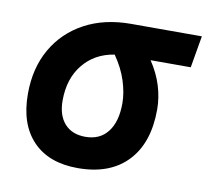

<svg xmlns="http://www.w3.org/2000/svg" viewBox="-65 -590 728 671"><g transform="rotate(10 299.5 -254.5)"><path d="M251.5 9.8Q148.4 9.8 91.8 -49.3Q35.2 -108.4 35.2 -215.8Q35.2 -307.1 74.2 -375.2Q113.3 -443.4 183.6 -481.2Q253.9 -519 348.1 -519H599.1L579.6 -405.8H437Q463.9 -365.7 476.8 -323.7Q489.7 -281.7 489.7 -240.2Q489.7 -121.1 427.5 -55.7Q365.2 9.8 251.5 9.8ZM310.1 -403.3Q240.7 -392.6 199.7 -342Q158.7 -291.5 158.7 -213.9Q158.7 -161.1 185.1 -131.8Q211.4 -102.5 258.8 -102.5Q310.1 -102.5 338.1 -138.7Q366.2 -174.8 366.2 -240.2Q366.2 -276.9 352.8 -319.1Q339.4 -361.3 310.1 -403.3Z"/></g></svg>

Font: Cascadia Code PL SemiBold
Style: Italic
Weight: 600
Italic angle: -10°
Monospace: yes
Designer: Aaron Bell
Foundry: Saja Typeworks
Version: Version 2404.023; ttfautohint (v1.8.4)